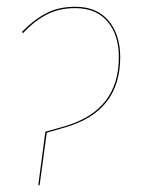

<svg xmlns="http://www.w3.org/2000/svg" viewBox="-20 -547 415 567"><path d="M114 -158 174 -175Q331 -222 331 -378Q331 -444 297.5 -483.5Q264 -523 202 -523Q154 -523 117 -503.5Q80 -484 48 -449L45 -453Q79 -488 116 -507.5Q153 -527 202 -527Q266 -527 300.5 -486Q335 -445 335 -378Q335 -219 176 -172L118 -155L97 0H93Z"/></svg>

Font: Fira Sans Condensed Four
Style: Italic
Weight: 100
Width: 3
Italic angle: -8°
Designer: bBox Type GmbH & Carrois Corporate GbR & Edenspiekermann AG
Foundry: bBox Type GmbH & Carrois Corporate GbR & Edenspiekermann AG
Version: Version 4.301